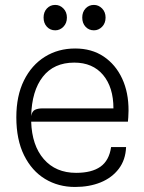

<svg xmlns="http://www.w3.org/2000/svg" viewBox="-20 -754 588 782"><path d="M285.5 7.5Q217.5 7.5 163.5 -25.2Q109.5 -58 78 -121.5Q46.5 -185 46.5 -276.5Q46.5 -363.5 77.5 -426.2Q108.5 -489 162.8 -522.8Q217 -556.5 286 -556.5Q353.5 -556.5 402.2 -523.8Q451 -491 477.5 -434Q504 -377 503.5 -303Q503.5 -288.5 502.5 -276.5Q501.5 -264.5 501 -258.5H107Q110 -161.5 158.5 -105.8Q207 -50 290 -50Q353.5 -50 389 -75Q424.5 -100 432.5 -155H493.5Q491.5 -103 463.8 -66.5Q436 -30 390 -11.2Q344 7.5 285.5 7.5ZM151.5 -312.5H442Q442 -398.5 399.8 -448.8Q357.5 -499 282.5 -499Q199.5 -499 154.5 -441.5Q109.5 -384 107 -281.5Q110.5 -301 122.5 -306.8Q134.5 -312.5 151.5 -312.5ZM205 -630.5Q184.5 -630.5 171 -645Q157.5 -659.5 157.5 -682.5Q157.5 -705 171 -719.5Q184.5 -734 205 -734Q224 -734 238.2 -719.5Q252.5 -705 252.5 -682.5Q252.5 -659.5 238.2 -645Q224 -630.5 205 -630.5ZM362.5 -630.5Q342 -630.5 328.5 -645Q315 -659.5 315 -682.5Q315 -705 328.5 -719.5Q342 -734 362.5 -734Q381.5 -734 395.8 -719.5Q410 -705 410 -682.5Q410 -659.5 395.8 -645Q381.5 -630.5 362.5 -630.5Z"/></svg>

Font: Spline Sans Light
Style: Regular
Weight: 300
Designer: Eben Sorkin, Mirko Velimirovic
Foundry: Sorkin Type
Version: Version 1.000; ttfautohint (v1.8.3)